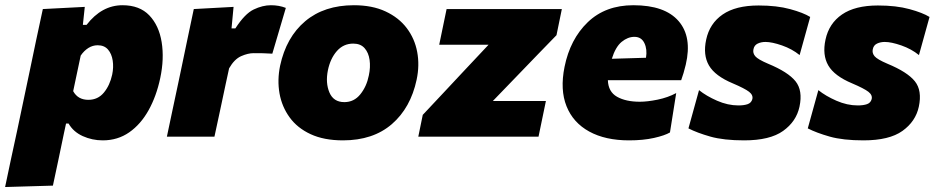

<svg xmlns="http://www.w3.org/2000/svg" viewBox="-67 -536 3670 753"><path d="M-47 197.5Q-36 144.5 -24.8 92.2Q-13.5 40 0 -22.5L51 -264.5Q62.5 -321 75 -379.5Q87.5 -438 101 -500.5L265.5 -509L258 -438.5H272.5Q332 -515.5 413.5 -515.5Q480.5 -515.5 518.5 -475.8Q556.5 -436 567 -370.8Q577.5 -305.5 561.5 -230Q546.5 -159 515.8 -103.8Q485 -48.5 439.8 -17Q394.5 14.5 336 14.5Q294.5 14.5 257.5 -2.2Q220.5 -19 202 -51.5H192L183.5 -12Q172 42.5 162 91Q152 139.5 140.5 192ZM279.5 -144.5Q317 -144.5 340.5 -173Q364 -201.5 373 -243.5Q379 -272 375 -298.5Q371 -325 356.5 -341.8Q342 -358.5 316 -358.5Q296.5 -358.5 279.5 -347.8Q262.5 -337 249.5 -318L220 -178.5Q238.5 -144.5 279.5 -144.5Z M587.5 0Q598.5 -52.5 609 -101.8Q619.5 -151 633 -214.5L643.5 -264.5Q655 -321 667.5 -379.5Q680 -438 693 -500.5L849 -509L841 -424.5H856Q893 -482 928 -498.8Q963 -515.5 995.5 -515.5Q1027.5 -515.5 1054 -505L1001 -325.5Q981 -327 964.5 -327.2Q948 -327.5 927.5 -327.5Q905.5 -327.5 878.8 -315.8Q852 -304 831.5 -268L817.5 -203.5Q806 -149 795.8 -101.2Q785.5 -53.5 774 0Z M1278 14.5Q1203.5 14.5 1151.2 -9.8Q1099 -34 1068.8 -75.8Q1038.5 -117.5 1029.2 -169.8Q1020 -222 1031.5 -278Q1055.5 -390 1130 -452.8Q1204.5 -515.5 1321 -515.5Q1393 -515.5 1445 -491.2Q1497 -467 1528.2 -425.8Q1559.5 -384.5 1569.2 -332.2Q1579 -280 1567 -223.5Q1543.5 -113 1469.8 -49.2Q1396 14.5 1278 14.5ZM1283.5 -135.5Q1321.5 -135.5 1346.2 -166.2Q1371 -197 1379.5 -240Q1386.5 -272.5 1382.5 -301Q1378.5 -329.5 1362.8 -347.2Q1347 -365 1318.5 -365Q1280 -365 1254.2 -335.8Q1228.5 -306.5 1219 -260.5Q1209 -211 1225 -173.2Q1241 -135.5 1283.5 -135.5Z M1573.5 0 1591 -85.5Q1633.5 -130.5 1673 -172.8Q1712.5 -215 1748 -253L1849 -360.5H1655.5L1684.5 -500.5H2136.5L2115.5 -398Q2085 -367 2043.8 -324.2Q2002.5 -281.5 1964.5 -242L1866 -140H2074L2045 0Z M2400 14.5Q2307 14.5 2243.8 -20.2Q2180.5 -55 2154.8 -119.5Q2129 -184 2147 -273.5Q2169 -382.5 2238.2 -449Q2307.5 -515.5 2417 -515.5Q2540.5 -515.5 2594.2 -453.5Q2648 -391.5 2622.5 -282.5Q2614 -247 2604.5 -221.5H2317Q2318.5 -176 2353 -156.5Q2387.5 -137 2442.5 -137Q2472 -137 2512.2 -145.2Q2552.5 -153.5 2585 -171L2560.5 -16.5Q2540 -4.5 2497.8 5Q2455.5 14.5 2400 14.5ZM2421 -391.5Q2395 -391.5 2371 -371.8Q2347 -352 2332.5 -305.5L2466.5 -309.5Q2472 -342.5 2460.2 -367Q2448.5 -391.5 2421 -391.5Z M2851.5 14.5Q2771.5 14.5 2719.2 -0.2Q2667 -15 2633 -32.5L2674.5 -182.5Q2703 -159.5 2745.2 -141Q2787.5 -122.5 2829 -122.5Q2851 -122.5 2865.2 -127.5Q2879.5 -132.5 2883.5 -147Q2887.5 -163 2870.8 -176Q2854 -189 2807 -209Q2737.5 -238 2713.5 -279.2Q2689.5 -320.5 2702.5 -380.5Q2716 -444 2767.2 -479.2Q2818.5 -514.5 2908 -514.5Q2980 -514.5 3032 -500.2Q3084 -486 3110.5 -469.5L3069 -320Q3039.5 -344 3000 -357.8Q2960.5 -371.5 2935 -371.5Q2918 -371.5 2904.5 -365Q2891 -358.5 2888 -343Q2884.5 -328 2895 -315.5Q2905.5 -303 2945.5 -286Q3024 -253.5 3053 -217.2Q3082 -181 3068.5 -117.5Q3056 -59.5 3004.2 -22.5Q2952.5 14.5 2851.5 14.5Z M3319.5 14.5Q3239.5 14.5 3187.2 -0.2Q3135 -15 3101 -32.5L3142.5 -182.5Q3171 -159.5 3213.2 -141Q3255.5 -122.5 3297 -122.5Q3319 -122.5 3333.2 -127.5Q3347.5 -132.5 3351.5 -147Q3355.5 -163 3338.8 -176Q3322 -189 3275 -209Q3205.5 -238 3181.5 -279.2Q3157.5 -320.5 3170.5 -380.5Q3184 -444 3235.2 -479.2Q3286.5 -514.5 3376 -514.5Q3448 -514.5 3500 -500.2Q3552 -486 3578.5 -469.5L3537 -320Q3507.5 -344 3468 -357.8Q3428.5 -371.5 3403 -371.5Q3386 -371.5 3372.5 -365Q3359 -358.5 3356 -343Q3352.5 -328 3363 -315.5Q3373.5 -303 3413.5 -286Q3492 -253.5 3521 -217.2Q3550 -181 3536.5 -117.5Q3524 -59.5 3472.2 -22.5Q3420.5 14.5 3319.5 14.5Z"/></svg>

Font: Commissioner ExtraBold
Style: Italic
Weight: 800
Italic angle: -12°
Designer: Kostas Bartsokas
Foundry: Kostas Bartsokas
Version: Version 1.000; ttfautohint (v1.8.3)